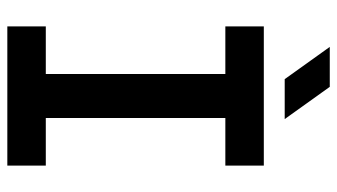

<svg xmlns="http://www.w3.org/2000/svg" viewBox="-218 -702 920 524"><g transform="rotate(90 242.0 -440.0)"><path d="M52 0V-105H182V-595H52V-700H432V-595H302V-105H432V0ZM196 -757 108 -880H217L305 -757Z"/></g></svg>

Font: MuseoModerno Medium
Style: Regular
Weight: 500
Designer: Pablo Cosgaya, Héctor Gatti, Marcela Romero, and the Authors of The MuseoModerno Project.
Foundry: Omnibus-Type Team
Version: Version 1.001